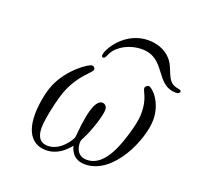

<svg xmlns="http://www.w3.org/2000/svg" viewBox="-116 -766 935 903"><g transform="rotate(20 351.5 -314.5)"><path d="M298 -499C298 -492 303 -490 306 -490C317 -490 322 -511 328 -521C351 -561 407 -590 465 -590C588 -590 578 -452 684 -452C699 -452 703 -459 703 -464C703 -473 692 -472 677 -476C624 -489 631 -555 591 -596C563 -626 521 -640 480 -640C362 -640 298 -528 298 -499ZM96 -131C96 -11 159 11 201 11C255 11 291 -21 317 -53C321 -39 333 11 397 11C540 11 628 -199 628 -295C628 -385 570 -438 554 -438C548 -438 537 -431 537 -422C537 -406 565 -379 565 -308C565 -268 555 -235 546 -202C520 -113 479 -12 398 -12C349 -12 340 -54 340 -77C340 -90 345 -96 349 -104C372 -148 400 -232 400 -263C400 -279 389 -290 376 -290C320 -290 315 -103 311 -92C307 -81 267 -11 203 -11C154 -11 147 -52 147 -83C147 -125 169 -225 185 -269C222 -371 286 -406 286 -423C286 -431 279 -438 271 -438C253 -438 163 -376 124 -283C106 -239 96 -174 96 -131Z"/></g></svg>

Font: CMU Serif
Style: Italic
Weight: 500
Italic angle: -14.04°
Version: Version 0.7.0